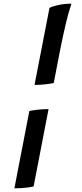

<svg xmlns="http://www.w3.org/2000/svg" viewBox="-20 -820 442 1040"><path d="M167 -360 248 -777Q261 -785 294.5 -792.5Q328 -800 367 -800Q352 -756 338 -698Q324 -640 307 -556L271 -370Q218 -360 167 -360ZM58 200 139 -219Q166 -224 191.5 -226.5Q217 -229 243 -229L162 190Q151 193 122.5 196.5Q94 200 58 200Z"/></svg>

Font: Texturina ExtraBold
Style: Italic
Weight: 800
Italic angle: -11°
Designer: Guillermo Torres Carreño
Foundry: Omnibus-Type
Version: Version 1.002; ttfautohint (v1.8.3)